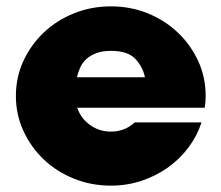

<svg xmlns="http://www.w3.org/2000/svg" viewBox="-20 -573 695 604"><path d="M329 -159Q351 -159 370 -166.5Q389 -174 404 -188H614Q600 -145 572.5 -108.5Q545 -72 507.5 -45.5Q470 -19 424.5 -4Q379 11 329 11Q267 11 212.5 -11Q158 -33 117.5 -71.5Q77 -110 53.5 -161.5Q30 -213 30 -271Q30 -330 53.5 -381Q77 -432 117.5 -470.5Q158 -509 212.5 -531Q267 -553 329 -553Q391 -553 445 -531Q499 -509 539.5 -470.5Q580 -432 603.5 -381Q627 -330 627 -271Q627 -252 624 -234H223Q234 -201 263 -180Q292 -159 329 -159ZM329 -413Q302 -413 283.5 -406Q265 -399 252.5 -388Q240 -377 233 -362Q226 -347 222 -330H436Q429 -363 405.5 -388Q382 -413 329 -413Z"/></svg>

Font: Afrihost Sans Black
Style: Regular
Weight: 900
Foundry: https://www.afrihost.com
Version: Version 1.000